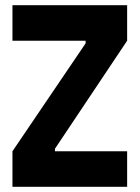

<svg xmlns="http://www.w3.org/2000/svg" viewBox="-20 -720 539 740"><path d="M470 -563 192 -147V-137H470V0H28V-137L310 -553V-563H28V-700H470Z"/></svg>

Font: Phudu SemiBold
Style: Regular
Weight: 600
Version: Version 1.005;gftools[0.9.23]